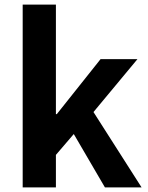

<svg xmlns="http://www.w3.org/2000/svg" viewBox="-20 -818 644 838"><path d="M79 -798H224V-320H228L419 -560H580L388 -329L598 0H438L302 -233L224 -142V0H79Z"/></svg>

Font: Merged Yaku Han JP
Style: Bold
Weight: 700
Designer: Ryoko NISHIZUKA 西塚涼子 (kana, bopomofo & ideographs); Paul D. Hunt (Latin, Greek & Cyrillic); Sandoll Communications 산돌커뮤니
Foundry: Adobe
Version: Version 2.004